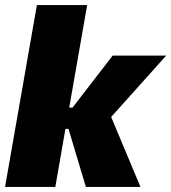

<svg xmlns="http://www.w3.org/2000/svg" viewBox="-25 -740 678 760"><path d="M194 0 234 -230H246L315 0H531L415 -277L633 -520H421L262 -314H249L320 -720H121L-5 0Z"/></svg>

Font: Fixel Text 20240404 Black
Style: Italic
Weight: 900
Width: 4
Italic angle: -10°
Designer: AlfaBravo + MacPaw
Foundry: Kyrylo Tkachov, Marchela Mozhyna, Serhii Makarenko, Maria Weinstein, Zakhar Kryvoshyya
Version: Version 1.211;Glyphs 3.2 (3225)